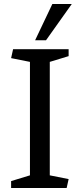

<svg xmlns="http://www.w3.org/2000/svg" viewBox="-20 -948 402 968"><path d="M212 -745H157L244 -928H342ZM231 -636V-64L326 -45L316 0H36V-35L131 -64V-636L36 -655L46 -700H326V-665Z"/></svg>

Font: Brawler
Style: Regular
Weight: 400
Designer: Oleg Frolov, Haley Fiege
Foundry: Oleg Frolov, Haley Fiege
Version: Version 1.101; ttfautohint (v1.8.3)